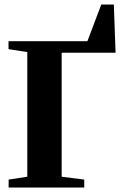

<svg xmlns="http://www.w3.org/2000/svg" viewBox="-20 -839 560 859"><path d="M497.1 -603H255.9V-48.3L356.9 -35.6V0H18.6V-35.6L102.1 -48.3V-606L18.1 -619.1V-654.8H371.1L433.1 -818.8H489.3Z"/></svg>

Font: Liberation Serif
Style: Bold
Weight: 700
Designer: Steve Matteson
Foundry: Ascender Corporation
Version: Version 2.1.5